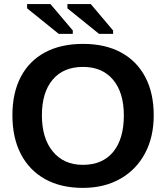

<svg xmlns="http://www.w3.org/2000/svg" viewBox="-20 -914 818 944"><path d="M735.8 -347.2Q735.8 -239.7 692.6 -159.4Q649.4 -79.1 571 -34.7Q492.7 9.8 387.2 9.8Q279.3 9.8 201.7 -33.4Q124 -76.7 82.5 -156.7Q41 -236.8 41 -347.2Q41 -457.5 82.3 -536.1Q123.5 -614.7 201.4 -656.5Q279.3 -698.2 388.2 -698.2Q497.6 -698.2 575.2 -656Q652.8 -613.8 694.3 -535.2Q735.8 -456.5 735.8 -347.2ZM588.9 -347.2Q588.9 -458.5 536.1 -521.7Q483.4 -585 388.2 -585Q291.5 -585 238.8 -522.2Q186 -459.5 186 -347.2Q186 -233.9 240 -168.7Q293.9 -103.5 387.2 -103.5Q483.9 -103.5 536.4 -167Q588.9 -230.5 588.9 -347.2ZM466.8 -747.6 311.5 -873V-894H426.3L536.1 -764.2V-747.6ZM268.6 -747.6 113.3 -873V-894H228L337.9 -764.2V-747.6Z"/></svg>

Font: Arimo
Style: Bold
Weight: 700
Designer: Steve Matteson
Foundry: Monotype Imaging Inc.
Version: Version 1.33